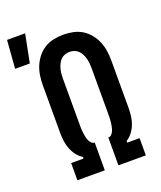

<svg xmlns="http://www.w3.org/2000/svg" viewBox="-197 -913 846 1007"><g transform="rotate(-20 226.0 -409.0)"><path d="M59 0V-96H128V-105Q109 -117 95 -135.5Q81 -154 73 -175Q65 -196 62 -218.5Q59 -241 59 -264V-530Q59 -557 63 -584Q67 -611 77.5 -636Q88 -661 105.5 -682.5Q123 -704 146 -718Q169 -732 196 -737.5Q223 -743 250 -743Q277 -743 304 -737.5Q331 -732 354 -718Q377 -704 394.5 -682.5Q412 -661 422.5 -636Q433 -611 437 -584Q441 -557 441 -530V-264Q441 -241 438 -218.5Q435 -196 427 -175Q419 -154 405 -135.5Q391 -117 372 -105V-96H441V0H288V-155Q299 -155 306.5 -163Q314 -171 318 -181Q322 -191 324 -201Q326 -211 327.5 -221.5Q329 -232 329.5 -242.5Q330 -253 330 -264V-530Q330 -543 328.5 -556.5Q327 -570 323.5 -582.5Q320 -595 314 -607Q308 -619 298.5 -628.5Q289 -638 276 -642.5Q263 -647 250 -647Q237 -647 224 -642.5Q211 -638 201.5 -628.5Q192 -619 186 -607Q180 -595 176.5 -582.5Q173 -570 171.5 -556.5Q170 -543 170 -530V-264Q170 -253 170.5 -242.5Q171 -232 172.5 -221.5Q174 -211 176 -201Q178 -191 182 -181Q186 -171 193.5 -163Q201 -155 212 -155V0ZM-48 -661 -36 -818H65L34 -661Z"/></g></svg>

Font: Moesevka
Style: Bold
Weight: 700
Monospace: yes
Designer: Belleve Invis
Foundry: Belleve Invis
Version: Version 32.5.0; ttfautohint (v1.8.4)